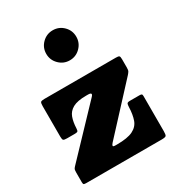

<svg xmlns="http://www.w3.org/2000/svg" viewBox="-194 -945 977 1064"><g transform="rotate(-30 294.0 -413.0)"><path d="M286 -420Q229.5 -420 200.2 -403.8Q171 -387.5 160.5 -358.5Q150 -329.5 148.5 -290Q148 -275 143.5 -271.5Q139 -268 123 -268H76Q58.5 -268 53.2 -272Q48 -276 48 -294.5V-490Q48 -509.5 52.5 -514.8Q57 -520 77 -520H534Q550 -520 554.5 -516.2Q559 -512.5 559 -495.5V-442.5Q559 -425.5 555 -418.8Q551 -412 543.5 -403.5L282.5 -121Q274 -111.5 273.5 -105.8Q273 -100 290 -100H299Q366.5 -100 400.5 -116.8Q434.5 -133.5 446.2 -166.2Q458 -199 459.5 -247Q460 -261.5 463 -267.8Q466 -274 482 -274H543Q553 -274 556.5 -271.2Q560 -268.5 560 -258.5V-35Q560 -12 555.2 -6Q550.5 0 527 0H45Q33.5 0 29.2 -2.2Q25 -4.5 25 -16V-78Q25 -95.5 28.5 -101.5Q32 -107.5 40 -115.5L309 -398Q330 -420 297 -420ZM306 -634.5Q266.5 -634.5 238.2 -662.8Q210 -691 210 -730.5Q210 -770.5 238.2 -798.5Q266.5 -826.5 306 -826.5Q346 -826.5 374 -798.5Q402 -770.5 402 -730.5Q402 -691 374 -662.8Q346 -634.5 306 -634.5Z"/></g></svg>

Font: Besley* Fatface
Style: Regular
Weight: 900
Designer: Owen Earl
Foundry: indestructible type*
Version: Version 3.000; ttfautohint (v1.8.3)